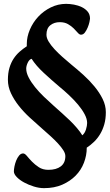

<svg xmlns="http://www.w3.org/2000/svg" viewBox="-20 -759 569 996"><path d="M21 -345Q21 -380 29 -407Q37 -434 50.5 -454.5Q64 -475 81.5 -490.5Q99 -506 119 -519V-531Q119 -568 135 -605.5Q151 -643 178.5 -672.5Q206 -702 243.5 -720.5Q281 -739 323 -739Q342 -739 364 -735Q386 -731 404.5 -722Q423 -713 435 -698.5Q447 -684 447 -662Q447 -658 444 -644.5Q441 -631 435 -616.5Q429 -602 420.5 -590.5Q412 -579 400 -579Q392 -579 383.5 -589Q375 -599 362.5 -611.5Q350 -624 332.5 -634Q315 -644 290 -644Q261 -644 241 -628Q221 -612 221 -579Q221 -562 232.5 -543Q244 -524 262.5 -504Q281 -484 304 -463.5Q327 -443 350 -424Q381 -399 412.5 -370.5Q444 -342 470 -310.5Q496 -279 512.5 -245.5Q529 -212 529 -177Q529 -142 521 -114Q513 -86 499.5 -63.5Q486 -41 468 -23.5Q450 -6 430 7V8Q430 47 415.5 85Q401 123 372.5 152Q344 181 303 199Q262 217 208 217Q183 217 155.5 208.5Q128 200 105 187.5Q82 175 67 159.5Q52 144 52 130Q52 120 55 104.5Q58 89 64 74Q70 59 79 48Q88 37 100 37Q109 37 120 50.5Q131 64 146 79.5Q161 95 181.5 108.5Q202 122 231 122Q272 122 295.5 104Q319 86 319 51Q319 37 308.5 20.5Q298 4 281 -14.5Q264 -33 242 -53Q220 -73 197 -93Q166 -120 134.5 -149Q103 -178 78 -209.5Q53 -241 37 -275Q21 -309 21 -345ZM116 -403Q116 -382 128.5 -357.5Q141 -333 161.5 -307.5Q182 -282 208 -257Q234 -232 260 -209Q280 -191 301.5 -172Q323 -153 343 -133.5Q363 -114 379.5 -94.5Q396 -75 407 -57Q420 -68 426 -87.5Q432 -107 432 -121Q432 -142 419 -166.5Q406 -191 385 -216Q364 -241 338 -265.5Q312 -290 286 -311Q247 -344 207 -381Q167 -418 144 -454Q132 -451 124 -434Q116 -417 116 -403Z"/></svg>

Font: Lusitana
Style: Bold
Weight: 700
Designer: Ana Paula Megda
Foundry: Ana Paula Megda
Version: Version 1.000; ttfautohint (v1.1) -l 8 -r 50 -G 200 -x 14 -D